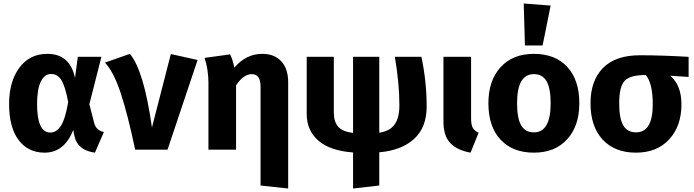

<svg xmlns="http://www.w3.org/2000/svg" viewBox="-20 -856 3968 1098"><path d="M251 -548Q380 -548 409 -410L425 -531H560L491 -260L518 -155Q529 -110 574 -101L523 17Q424 4 406 -77L399 -113Q348 17 235 17Q141 17 86.5 -55Q32 -127 32 -261Q32 -389 90.5 -468.5Q149 -548 251 -548ZM192 -261Q192 -98 268 -98Q303 -98 328 -136Q353 -174 370 -272Q353 -363 331 -398Q309 -433 272 -433Q235 -433 213.5 -389.5Q192 -346 192 -261Z M723 -548Q803 -452 849 -127L957 -547L1110 -513L938 0H753Q711 -200 670.5 -323Q630 -446 580 -498Z M1480 -548Q1549 -548 1588.5 -505.5Q1628 -463 1628 -385V222L1470 205V-361Q1470 -432 1420 -432Q1372 -432 1330 -368V0H1172V-382Q1172 -457 1150 -525L1296 -545Q1311 -515 1320 -469Q1387 -548 1480 -548Z M2420 -247Q2420 -127 2348 -61.5Q2276 4 2149 15V205L1999 222V16Q1867 6 1800.5 -52Q1734 -110 1734 -204V-531H1889V-213Q1889 -160 1914 -131.5Q1939 -103 1999 -96V-531H2149V-97Q2209 -106 2236.5 -144Q2264 -182 2264 -253Q2264 -380 2238 -531H2390Q2420 -388 2420 -247Z M2674 -531V-179Q2674 -143 2683.5 -125.5Q2693 -108 2717 -97L2671 17Q2593 3 2554.5 -38.5Q2516 -80 2516 -159V-531Z M2975 -836 3129 -824 3083 -596H2982ZM3033 -548Q3155 -548 3224 -473.5Q3293 -399 3293 -265Q3293 -136 3223.5 -59.5Q3154 17 3033 17Q2912 17 2842.5 -57.5Q2773 -132 2773 -266Q2773 -395 2842.5 -471.5Q2912 -548 3033 -548ZM3033 -432Q2937 -432 2937 -266Q2937 -179 2960.5 -139Q2984 -99 3033 -99Q3129 -99 3129 -265Q3129 -352 3105.5 -392Q3082 -432 3033 -432Z M3918 -531V-416L3813 -423Q3877 -369 3877 -259Q3877 -135 3807 -59Q3737 17 3617 17Q3496 17 3426.5 -57.5Q3357 -132 3357 -266Q3357 -394 3428 -467Q3499 -540 3640 -540Q3763 -540 3918 -531ZM3617 -99Q3713 -99 3713 -259Q3713 -380 3673 -427H3672Q3585 -427 3553 -394.5Q3521 -362 3521 -265Q3521 -178 3544.5 -138.5Q3568 -99 3617 -99Z"/></svg>

Font: Fira Sans
Style: Bold
Weight: 700
Designer: bBox Type GmbH & Carrois Corporate GbR & Edenspiekermann AG
Foundry: bBox Type GmbH & Carrois Corporate GbR & Edenspiekermann AG
Version: Version 4.301;PS 004.301;hotconv 1.0.88;makeotf.lib2.5.64775